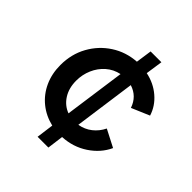

<svg xmlns="http://www.w3.org/2000/svg" viewBox="-201 -882 1020 1020"><g transform="rotate(45 308.5 -372.5)"><path d="M243 0 256 -97Q197 -111 152.5 -147Q108 -183 83.5 -236.5Q59 -290 59 -355Q59 -437 95.5 -503Q132 -569 194.5 -609.5Q257 -650 334 -655L347 -745H428L414 -649Q477 -636 523 -596.5Q569 -557 586 -502L485 -459Q463 -524 399 -544L351 -198Q392 -205 423 -229.5Q454 -254 472 -291L569 -241Q540 -178 477.5 -136.5Q415 -95 336 -91L324 0ZM177 -356Q177 -300 202.5 -260Q228 -220 271 -204L319 -547Q276 -538 244 -510Q212 -482 194.5 -441.5Q177 -401 177 -356Z"/></g></svg>

Font: Plus Jakarta Sans SemiBold
Style: Italic
Weight: 600
Italic angle: -8°
Designer: Gumpita Rahayu
Foundry: Tokotype
Version: Version 2.071; ttfautohint (v1.8.4.7-5d5b);gftools[0.9.29]